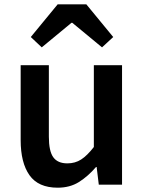

<svg xmlns="http://www.w3.org/2000/svg" viewBox="-20 -858 669 892"><path d="M248 14Q158 14 117 -44Q76 -102 76 -207V-555H207V-223Q207 -156 227.5 -127.5Q248 -99 293 -99Q329 -99 357 -117Q385 -135 416 -175V-555H547V0H439L429 -82H426Q389 -39 347 -12.5Q305 14 248 14ZM123 -686 248 -838H381L506 -686L454 -638L316 -752H312L174 -638Z"/></svg>

Font: Noto Sans HK SemiBold
Style: Regular
Weight: 600
Version: Version 2.004-H2;hotconv 1.0.118;makeotfexe 2.5.65603